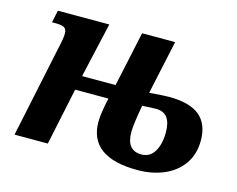

<svg xmlns="http://www.w3.org/2000/svg" viewBox="-81 -656 972 786"><g transform="rotate(15 404.5 -263.0)"><path d="M352 -140Q352 -161 356.5 -188Q361 -215 367 -242H226L175 0H34L116 -390Q126 -433 126 -452Q126 -471 115.5 -477.5Q105 -484 80 -484H63L74 -536H292L239 -303H381L431 -536H571L522 -308Q579 -313 605 -313Q694 -313 735.5 -278Q777 -243 777 -174Q777 -115 747.5 -73.5Q718 -32 668 -11Q618 10 557 10Q352 10 352 -140ZM630 -169Q630 -252 567 -252Q547 -252 508 -249Q493 -167 493 -134Q493 -56 556 -56Q592 -56 611 -87.5Q630 -119 630 -169Z"/></g></svg>

Font: Noto Serif Narrow
Style: Bold Italic
Weight: 700
Width: 4
Italic angle: -12°
Designer: Monotype Design Team
Foundry: Monotype Imaging Inc.
Version: Version 1.001